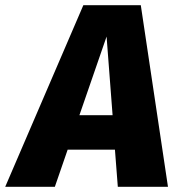

<svg xmlns="http://www.w3.org/2000/svg" viewBox="-77 -715 682 735"><path d="M374 0H566L462 -695H242L-57 0H133L182 -142H363ZM227 -274 331 -575 354 -274Z"/></svg>

Font: Fira Sans ExtraBold
Style: Italic
Weight: 800
Italic angle: -8°
Designer: bBox Type GmbH & Carrois Corporate GbR & Edenspiekermann AG
Foundry: bBox Type GmbH & Carrois Corporate GbR & Edenspiekermann AG
Version: Version 4.301;PS 004.301;hotconv 1.0.88;makeotf.lib2.5.64775